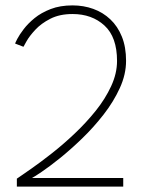

<svg xmlns="http://www.w3.org/2000/svg" viewBox="-20 -692 563 712"><path d="M249 -640Q201 -640 166.8 -622.5Q132.5 -605 110.8 -581.5Q89 -558 78.5 -539.2Q68 -520.5 67 -518.5L36 -530.5Q36.5 -533 44.2 -548Q52 -563 67.8 -583.8Q83.5 -604.5 108.2 -624.8Q133 -645 168 -658.5Q203 -672 249 -672Q290 -672 326 -659Q362 -646 389.2 -620.2Q416.5 -594.5 432 -556Q447.5 -517.5 447.5 -466.5Q447.5 -416 424.2 -365.2Q401 -314.5 364 -267Q327 -219.5 284.2 -178.2Q241.5 -137 202 -105.2Q162.5 -73.5 134.2 -54.5Q106 -35.5 98.5 -32H437V0H42.5V-29.5Q62 -42.5 96.5 -66.8Q131 -91 173 -124Q215 -157 257.2 -197Q299.5 -237 335 -281.2Q370.5 -325.5 392.2 -372.5Q414 -419.5 414 -466Q414 -554.5 367.5 -597.2Q321 -640 249 -640Z"/></svg>

Font: League Spartan Extralight
Style: Regular
Weight: 200
Foundry: The League of Moveable Type
Version: Version 2.300; ttfautohint (v1.8.3)